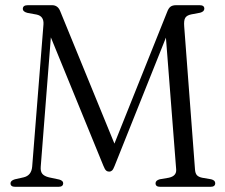

<svg xmlns="http://www.w3.org/2000/svg" viewBox="-20 -720 868 740"><path d="M223.5 -14Q223.5 0 205.5 0H38.5Q20.5 0 20.5 -13.5Q20.5 -24 37.5 -29L71 -36.5Q101 -43.5 104 -77.5L147.5 -625.5Q150 -658 120.5 -664L87 -670Q68 -674.5 68 -686Q68 -700 87.5 -700H180.5Q203 -700 212 -677L421 -166.5L624 -673.5Q629.5 -688.5 637.2 -694.2Q645 -700 659 -700H749.5Q767.5 -700 767.5 -686.5Q767.5 -675.5 751.5 -671L717 -664.5Q700 -661 694 -651.2Q688 -641.5 690 -617.5L731.5 -67.5Q732.5 -52 738.8 -45Q745 -38 759 -35L794 -29Q809.5 -25 809.5 -14Q809.5 0 791.5 0H597.5Q579.5 0 579.5 -13.5Q579.5 -24.5 595.5 -29L630.5 -35Q661 -41.5 659 -67L619.5 -575L421.5 -80Q416.5 -67 411.8 -62.8Q407 -58.5 401 -58.5Q394 -58.5 389 -62.8Q384 -67 378.5 -81L176 -576L137 -77.5Q135.5 -59.5 143 -50.2Q150.5 -41 168.5 -36.5L208.5 -28Q223.5 -23.5 223.5 -14Z"/></svg>

Font: Fraunces 72pt S050 Light
Style: Regular
Weight: 300
Version: Version 1.000; ttfautohint (v1.8.3)